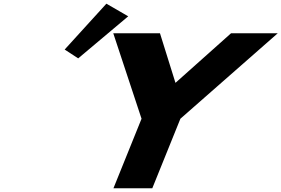

<svg xmlns="http://www.w3.org/2000/svg" viewBox="-20 -1002 1498 1022"><path d="M324.2 -738.3 396.2 -691.3 662.5 -915.2 546.3 -982.4ZM582.9 -825 733.4 -370 583.9 0H790.7L940.2 -370L1458.5 -825H1209.9L914 -561L831.5 -825Z"/></svg>

Font: Hussar
Style: BdWideOblFour
Weight: 700
Foundry: Cannot Into Space Fonts
Version: Version 2.00